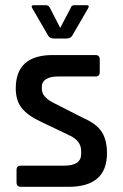

<svg xmlns="http://www.w3.org/2000/svg" viewBox="-20 -723 475 743"><path d="M189 -574Q174 -574 167 -584L105 -691Q98 -703 111 -703H157Q168 -703 173 -693L213 -615L254 -693Q256 -703 269 -703H315Q328 -703 321 -691L259 -584Q252 -574 237 -574ZM245 0H61Q44 0 44 -17V-66Q44 -82 61 -82H229Q294 -82 294 -127V-139Q294 -179 247 -200L138 -252Q87 -276 64 -305Q41 -334 41 -381Q41 -510 184 -510H350Q366 -510 366 -493V-444Q366 -427 350 -427H204Q174 -427 158 -416.5Q142 -406 142 -389V-378Q142 -346 193 -322L303 -266Q355 -243 374.5 -211.5Q394 -180 394 -130Q394 0 245 0Z"/></svg>

Font: Rajdhani SemiBold
Style: Regular
Weight: 600
Designer: Satya Rajpurohit, Jyotish Sonowal
Foundry: Indian Type Foundry
Version: Version 1.201 February 1, 2022